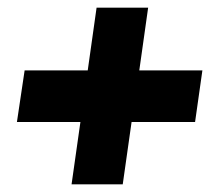

<svg xmlns="http://www.w3.org/2000/svg" viewBox="-20 -552 567 499"><path d="M487 -235H322L299 -73H166L189 -235H24L44 -369H208L231 -532H365L342 -369H506Z"/></svg>

Font: Ezarion Extra Bold
Style: Italic
Weight: 800
Italic angle: -8°
Designer: Natanael Gama
Version: Version 1.001;PS 001.001;hotconv 1.0.70;makeotf.lib2.5.58329